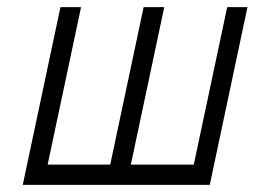

<svg xmlns="http://www.w3.org/2000/svg" viewBox="-20 -520 716 540"><path d="M619 -500 525 -57H348L442 -500H384L290 -57H114L208 -500H150L44 0H570L676 -500Z"/></svg>

Font: Advent Pro
Style: Italic
Weight: 400
Italic angle: -12°
Designer: VivaRado, Andreas Kalpakidis
Foundry: VivaRado, Andreas Kalpakidis
Version: Version 3.000